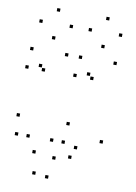

<svg xmlns="http://www.w3.org/2000/svg" viewBox="-109 -876 838 1183"><g transform="rotate(10 310.0 -284.5)"><path d="M40 -407.2V-427.2H20V-407.2ZM143 -407.2V-427.2H123V-407.2ZM120.5 -429.7V-449.7H100.5V-429.7ZM120.5 10V-10H100.5V10ZM267.9 10V-10H247.9V10ZM267.9 -523.3V-543.3H247.9V-523.3ZM50 -523.3V-543.3H30V-523.3ZM340.1 10V-10H320.1V10ZM350.1 -106.6V-126.6H330.1V-106.6ZM38.3 -106.6V-126.6H18.3V-106.6ZM48.3 10V-10H28.3V10ZM265.7 -700.1V-720.1H245.7V-700.1ZM171 -786.6V-806.6H151V-786.6ZM76.3 -700.1V-720.1H56.3V-700.1ZM171 -612.3V-632.3H151V-612.3ZM340.2 -407.2V-427.2H320.2V-407.2ZM445.8 -407.2V-427.2H425.8V-407.2ZM421.2 -429.7V-449.7H401.2V-429.7ZM421.2 30.4V10.4H401.2V30.4ZM396.4 94.4V74.4H376.4V94.4ZM300.8 116.2V96.2H280.8V116.2ZM173.7 100.3V80.3H153.7V100.3ZM195.7 228.8V208.8H175.7V228.8ZM277.4 238.8V218.8H257.4V238.8ZM571.1 -32.3V-52.3H551.1V-32.3ZM571.1 -523.3V-543.3H551.1V-523.3ZM354.4 -523.3V-543.3H334.4V-523.3ZM573.9 -700.1V-720.1H553.9V-700.1ZM479.2 -786.6V-806.6H459.2V-786.6ZM384.6 -700.1V-720.1H364.6V-700.1ZM479.2 -612.3V-632.3H459.2V-612.3Z"/></g></svg>

Font: Monaspace Argon Dots Var
Style: Regular
Weight: 400
Designer: Riley Cran and the Lettermatic Team
Version: Version 1.100 (Monaspace Argon Dots)